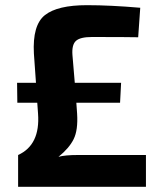

<svg xmlns="http://www.w3.org/2000/svg" viewBox="-20 -722 625 742"><path d="M544 -123V0H50V-123Q136 -162 127 -283L124 -325H47L46 -402H119L111 -515Q105 -625 153.5 -663.5Q202 -702 316 -702Q406 -702 522 -692L514 -578Q471 -579 335 -579Q290 -579 273.5 -564Q257 -549 260 -509L269 -402H448L444 -325H275L278 -283Q282 -219 264.5 -184Q247 -149 206 -116Q231 -123 282 -123Z"/></svg>

Font: Exo 2.0
Style: Bold
Weight: 700
Designer: Natanael Gama
Version: Version 1.001;PS 001.001;hotconv 1.0.70;makeotf.lib2.5.58329